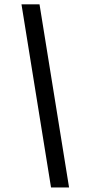

<svg xmlns="http://www.w3.org/2000/svg" viewBox="-20 -747 398 877"><path d="M78.1 -727.3H160.5L295.5 109.4H213.1Z"/></svg>

Font: Inter UI
Style: Italic
Weight: 400
Italic angle: -9.39999°
Designer: Rasmus Andersson
Foundry: rsms
Version: 3.2;8d6f07862